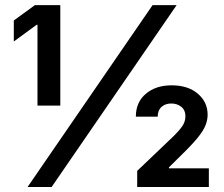

<svg xmlns="http://www.w3.org/2000/svg" viewBox="-20 -748 894 768"><path d="M221.2 -727.5V-325.7H129.9V-648.9H126.5L35.2 -582V-666L119.6 -727.5ZM90.3 0 590.3 -727.5H686.5L186.5 0ZM528.8 0V-64.5L669.9 -199.2Q695.3 -223.6 708.5 -242.4Q721.7 -261.2 721.7 -283.2Q721.7 -307.6 705.1 -320.8Q688.5 -334 665 -334Q641.1 -334 626 -320.3Q610.8 -306.6 610.8 -281.2H523.4Q523.4 -339.4 563.5 -373Q603.5 -406.7 666.5 -406.7Q731.9 -406.7 771.2 -373.3Q810.5 -339.8 810.5 -289.1Q810.5 -268.6 802.2 -247.1Q793.9 -225.6 770.3 -196.5Q746.6 -167.5 701.7 -124L655.8 -78.6V-74.7H815.4V0Z"/></svg>

Font: Inter 18pt SemiBold
Style: Regular
Weight: 600
Designer: Rasmus Andersson
Foundry: rsms
Version: Version 4.001;git-66647c0bb